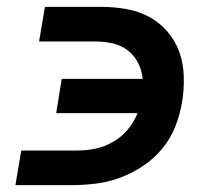

<svg xmlns="http://www.w3.org/2000/svg" viewBox="-20 -540 640 560"><path d="M25 0 42 -101H206Q232 -101 258.5 -106.5Q285 -112 309.5 -126Q334 -140 352.5 -162Q371 -184 381 -210H144L160 -310H396Q394 -335 382.5 -357Q371 -379 352 -393.5Q333 -408 308.5 -413.5Q284 -419 258 -419H94L111 -520H275Q313 -520 349 -513.5Q385 -507 415.5 -490.5Q446 -474 469 -447Q492 -420 503.5 -387Q515 -354 516 -316.5Q517 -279 511 -242Q505 -206 491.5 -171.5Q478 -137 454 -107.5Q430 -78 398 -56.5Q366 -35 331 -22Q296 -9 260 -4.5Q224 0 189 0Z"/></svg>

Font: Iosevka SS04 Extended
Style: Bold Italic
Weight: 700
Width: 7
Italic angle: -9°
Monospace: yes
Designer: Belleve Invis
Foundry: Belleve Invis
Version: Version 19.0.0; ttfautohint (v1.8.4)